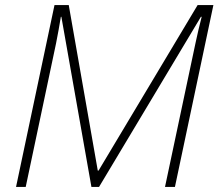

<svg xmlns="http://www.w3.org/2000/svg" viewBox="-20 -734 861 754"><path d="M43 0H81L200 -563C208 -601 213 -634 219 -668H221L339 0H369L769 -668H772C763 -633 755 -599 748 -566L628 0H667L818 -714H756L367 -64H364L250 -714H194Z"/></svg>

Font: Noto Sans ExtraLight
Style: Italic
Weight: 200
Italic angle: -12°
Designer: Monotype Design Team
Foundry: Monotype Imaging Inc.
Version: Version 2.013